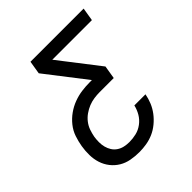

<svg xmlns="http://www.w3.org/2000/svg" viewBox="-200 -868 1001 1001"><g transform="rotate(-45 300.0 -367.5)"><path d="M254 0Q223 0 193 -5.5Q163 -11 138 -26Q113 -41 95 -64Q77 -87 68 -115Q59 -143 58.5 -174Q58 -205 63 -235Q68 -265 78 -294.5Q88 -324 108 -349Q128 -374 154 -392.5Q180 -411 209.5 -422Q239 -433 269 -437Q299 -441 328 -441H344L173 -662L185 -735H577L565 -662H273L444 -441L432 -368H328Q308 -368 287 -365Q266 -362 246 -354Q226 -346 207.5 -333Q189 -320 175.5 -302.5Q162 -285 155 -265Q148 -245 144 -224Q141 -205 141 -186Q141 -167 145.5 -149.5Q150 -132 159.5 -117Q169 -102 184 -92Q199 -82 217 -78Q235 -74 254 -74Q279 -74 304.5 -80Q330 -86 352 -102.5Q374 -119 387.5 -142Q401 -165 407 -191H489Q484 -164 473.5 -138.5Q463 -113 446 -90.5Q429 -68 406.5 -49.5Q384 -31 359 -20Q334 -9 307 -4.5Q280 0 254 0Z"/></g></svg>

Font: Iosevka Curly Extended Oblique
Style: Regular
Weight: 400
Width: 7
Italic angle: -9°
Monospace: yes
Designer: Belleve Invis
Foundry: Belleve Invis
Version: Version 11.1.0; ttfautohint (v1.8.3)